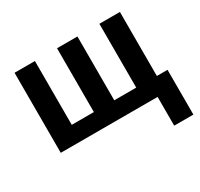

<svg xmlns="http://www.w3.org/2000/svg" viewBox="-155 -742 1183 1135"><g transform="rotate(-30 437.0 -174.5)"><path d="M786.6 -546.4V-109.4H859.4V196.3H728.5V0H67.4V-546.4H206.5V-110.8H357.4V-546.4H496.6V-110.8H646.5V-546.4Z"/></g></svg>

Font: Open Sans SemiCondensed
Style: Bold
Weight: 700
Width: 4
Designer: Monotype Design Team
Foundry: Monotype Imaging Inc.
Version: Version 3.003